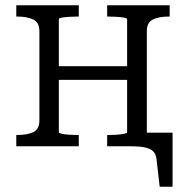

<svg xmlns="http://www.w3.org/2000/svg" viewBox="-20 -557 713 731"><path d="M130 -99V-438Q130 -471 107 -482.5Q84 -494 45 -494H42V-537H280V-494H276Q262 -494 245 -493Q228 -492 216 -490Q204 -488 204 -484V-53Q204 -50 216 -47.5Q228 -45 245 -44Q262 -43 276 -43H280V0H42V-43H45Q84 -43 107 -54Q130 -65 130 -99ZM464 -53V-483Q464 -488 452 -490Q440 -492 423 -493Q406 -494 392 -494H388V-537H626V-494H623Q584 -494 561.5 -482.5Q539 -471 539 -438V0H388V-43H392Q406 -43 423 -44Q440 -45 452 -47.5Q464 -50 464 -53ZM170 -253V-305H505V-253ZM465 0V-52H637V154H588L576 50Q574 30 563.5 19.5Q553 9 532.5 4.5Q512 0 480 0Z"/></svg>

Font: Roboto Serif Light
Style: Regular
Weight: 300
Designer: Greg Gazdowicz
Foundry: Commercial Type
Version: Version 1.008